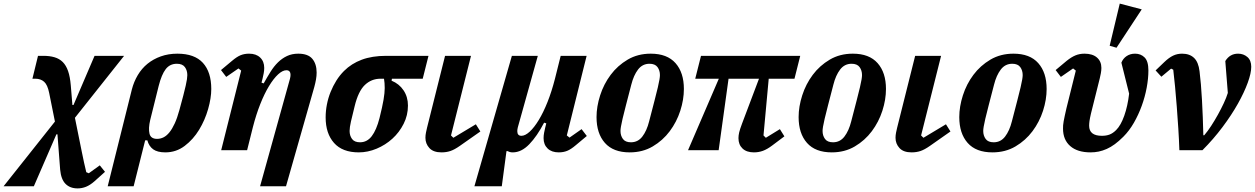

<svg xmlns="http://www.w3.org/2000/svg" viewBox="-136 -834 6967 1066"><path d="M169 -159 137 -318Q128 -363 109 -380Q90 -397 60 -397H44L75 -524H105Q140 -524 167 -516Q194 -508 212.5 -489.5Q231 -471 242 -439.5Q253 -408 257 -360L266 -251H272L389 -524H553L280 -180L318 8Q324 38 330.5 68Q337 98 343 122L357 128L418 84L447 120L388 173Q364 194 341.5 203Q319 212 295 212Q253 212 228 187Q203 162 198 108L183 -88H177L52 200H-116Z M596 -337Q607 -380 629 -417Q651 -454 683 -480Q715 -506 757 -521Q799 -536 849 -536Q944 -536 990.5 -485Q1037 -434 1037 -340Q1037 -290 1019.5 -228.5Q1002 -167 969.5 -113.5Q937 -60 889.5 -24Q842 12 782 12Q738 12 714.5 -5Q691 -22 682 -55H670L606 200H462ZM736 -63Q755 -63 772 -71.5Q789 -80 804.5 -99Q820 -118 834 -148.5Q848 -179 860 -223Q873 -270 881.5 -303Q890 -336 895 -358Q900 -380 902 -394Q904 -408 904 -417Q904 -443 890.5 -461.5Q877 -480 846 -480Q807 -480 784 -450Q761 -420 745 -357L698 -168Q687 -121 694 -92Q701 -63 736 -63Z M1203 -442 1188 -454 1120 -407 1091 -445 1152 -496Q1179 -519 1200 -527.5Q1221 -536 1247 -536Q1286 -536 1308.5 -514.5Q1331 -493 1331 -457Q1331 -442 1328 -426.5Q1325 -411 1322 -399L1316 -375L1328 -371Q1347 -405 1366 -435.5Q1385 -466 1407.5 -488Q1430 -510 1457.5 -523Q1485 -536 1520 -536Q1574 -536 1598 -507.5Q1622 -479 1622 -431Q1622 -413 1618.5 -393Q1615 -373 1609 -351L1452 200H1308L1474 -397Q1477 -409 1477 -418Q1477 -444 1454 -444Q1433 -444 1408 -421Q1383 -398 1357.5 -356Q1332 -314 1309 -256Q1286 -198 1268 -128L1236 0H1092Z M2040 -397 2038 -386Q2080 -369 2104.5 -332.5Q2129 -296 2129 -248Q2129 -194 2105 -146.5Q2081 -99 2042.5 -64Q2004 -29 1955 -8.5Q1906 12 1856 12Q1765 12 1718.5 -40.5Q1672 -93 1672 -182Q1672 -218 1679 -254Q1686 -290 1699.5 -323.5Q1713 -357 1731.5 -386.5Q1750 -416 1774 -440Q1815 -481 1872.5 -502.5Q1930 -524 2008 -524H2243L2211 -397ZM1863 -44Q1902 -44 1928 -78Q1954 -112 1971 -178Q1987 -242 1993.5 -280.5Q2000 -319 2000 -345Q2000 -360 1999 -372.5Q1998 -385 1996 -397H1977Q1926 -397 1889.5 -362Q1853 -327 1833 -244Q1820 -193 1812.5 -159.5Q1805 -126 1805 -107Q1805 -81 1818.5 -62.5Q1832 -44 1863 -44Z M2531 -104 2417 -24Q2387 -3 2364.5 4.5Q2342 12 2315 12Q2270 12 2248 -12Q2226 -36 2226 -69Q2226 -83 2229 -98Q2232 -113 2235 -125L2335 -524H2479L2368 -82L2381 -69L2506 -144Z M2706 -524H2850L2739 -127Q2736 -115 2736 -106Q2736 -80 2759 -80Q2780 -80 2805 -103Q2830 -126 2855.5 -168Q2881 -210 2904 -268Q2927 -326 2945 -396L2977 -524H3121L3011 -82L3026 -70L3093 -117L3122 -79L3061 -28Q3034 -5 3013 3.5Q2992 12 2966 12Q2927 12 2904.5 -9.5Q2882 -31 2882 -67Q2882 -82 2885 -97.5Q2888 -113 2891 -125L2897 -149L2885 -153Q2846 -78 2802.5 -33Q2759 12 2711 12Q2694 12 2683 5H2676L2650 200H2498Z M3367 -44Q3406 -44 3430.5 -76Q3455 -108 3468 -160Q3486 -230 3498 -275.5Q3510 -321 3516.5 -349.5Q3523 -378 3525.5 -393Q3528 -408 3528 -417Q3528 -443 3514.5 -461.5Q3501 -480 3470 -480Q3431 -480 3406.5 -448Q3382 -416 3369 -364Q3351 -294 3339 -248.5Q3327 -203 3320.5 -174.5Q3314 -146 3311.5 -131Q3309 -116 3309 -107Q3309 -81 3322.5 -62.5Q3336 -44 3367 -44ZM3360 12Q3269 12 3222.5 -40.5Q3176 -93 3176 -184Q3176 -242 3196 -304.5Q3216 -367 3254.5 -418.5Q3293 -470 3349 -503Q3405 -536 3477 -536Q3568 -536 3614.5 -483.5Q3661 -431 3661 -340Q3661 -281 3641 -219Q3621 -157 3582.5 -105.5Q3544 -54 3488 -21Q3432 12 3360 12Z M3855 -397H3724L3756 -524H4307L4275 -397H4132L4103 -82L4116 -69L4194 -117L4219 -77L4151 -26Q4123 -5 4099.5 3.5Q4076 12 4050 12Q4009 12 3986.5 -9.5Q3964 -31 3964 -67Q3964 -82 3968 -99Q3972 -116 3984 -148L4078 -397H3909L3854 0H3684Z M4489 -44Q4528 -44 4552.5 -76Q4577 -108 4590 -160Q4608 -230 4620 -275.5Q4632 -321 4638.5 -349.5Q4645 -378 4647.5 -393Q4650 -408 4650 -417Q4650 -443 4636.5 -461.5Q4623 -480 4592 -480Q4553 -480 4528.5 -448Q4504 -416 4491 -364Q4473 -294 4461 -248.5Q4449 -203 4442.5 -174.5Q4436 -146 4433.5 -131Q4431 -116 4431 -107Q4431 -81 4444.5 -62.5Q4458 -44 4489 -44ZM4482 12Q4391 12 4344.5 -40.5Q4298 -93 4298 -184Q4298 -242 4318 -304.5Q4338 -367 4376.5 -418.5Q4415 -470 4471 -503Q4527 -536 4599 -536Q4690 -536 4736.5 -483.5Q4783 -431 4783 -340Q4783 -281 4763 -219Q4743 -157 4704.5 -105.5Q4666 -54 4610 -21Q4554 12 4482 12Z M5141 -104 5027 -24Q4997 -3 4974.5 4.5Q4952 12 4925 12Q4880 12 4858 -12Q4836 -36 4836 -69Q4836 -83 4839 -98Q4842 -113 4845 -125L4945 -524H5089L4978 -82L4991 -69L5116 -144Z M5381 -44Q5420 -44 5444.5 -76Q5469 -108 5482 -160Q5500 -230 5512 -275.5Q5524 -321 5530.5 -349.5Q5537 -378 5539.5 -393Q5542 -408 5542 -417Q5542 -443 5528.5 -461.5Q5515 -480 5484 -480Q5445 -480 5420.5 -448Q5396 -416 5383 -364Q5365 -294 5353 -248.5Q5341 -203 5334.5 -174.5Q5328 -146 5325.5 -131Q5323 -116 5323 -107Q5323 -81 5336.5 -62.5Q5350 -44 5381 -44ZM5374 12Q5283 12 5236.5 -40.5Q5190 -93 5190 -184Q5190 -242 5210 -304.5Q5230 -367 5268.5 -418.5Q5307 -470 5363 -503Q5419 -536 5491 -536Q5582 -536 5628.5 -483.5Q5675 -431 5675 -340Q5675 -281 5655 -219Q5635 -157 5596.5 -105.5Q5558 -54 5502 -21Q5446 12 5374 12Z M5725 -445 5786 -496Q5812 -517 5835 -526.5Q5858 -536 5885 -536Q5930 -536 5954.5 -514.5Q5979 -493 5979 -457Q5979 -443 5976 -427Q5973 -411 5970 -399L5921 -203Q5915 -177 5913 -162.5Q5911 -148 5911 -136Q5911 -80 5982 -80Q6006 -80 6024.5 -87Q6043 -94 6061 -112Q6087 -138 6106 -191.5Q6125 -245 6133 -314L6090 -486Q6099 -509 6119 -522.5Q6139 -536 6166 -536Q6198 -536 6219 -515Q6240 -494 6240 -443Q6240 -398 6230.5 -347Q6221 -296 6203 -246.5Q6185 -197 6159.5 -152.5Q6134 -108 6101 -75Q6076 -50 6053.5 -33.5Q6031 -17 6008.5 -7Q5986 3 5964 7.5Q5942 12 5919 12Q5846 12 5806 -23Q5766 -58 5766 -120Q5766 -129 5766.5 -138.5Q5767 -148 5769.5 -160.5Q5772 -173 5775.5 -190.5Q5779 -208 5785 -233L5837 -442L5822 -454L5754 -407ZM6081 -814 6203 -782 6063 -569 6025 -580Z M6412 0Q6410 -60 6406 -122Q6402 -184 6397.5 -242.5Q6393 -301 6388 -353.5Q6383 -406 6378 -447L6366 -453L6312 -408L6280 -443L6328 -489Q6354 -514 6377 -525Q6400 -536 6427 -536Q6469 -536 6493.5 -512.5Q6518 -489 6524 -438Q6528 -406 6531.5 -365.5Q6535 -325 6537.5 -278.5Q6540 -232 6542 -182Q6544 -132 6545 -83H6550Q6569 -105 6588.5 -135Q6608 -165 6626 -197.5Q6644 -230 6658.5 -261Q6673 -292 6681 -318L6667 -495Q6692 -536 6738 -536Q6768 -536 6789.5 -517.5Q6811 -499 6811 -463Q6811 -428 6791.5 -374.5Q6772 -321 6737 -258.5Q6702 -196 6651.5 -128.5Q6601 -61 6540 0Z"/></svg>

Font: IBM Plex Serif
Style: Bold Italic
Weight: 700
Italic angle: -14°
Designer: Mike Abbink, Paul van der Laan, Pieter van Rosmalen
Foundry: Bold Monday
Version: Version 3.001